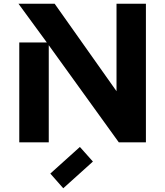

<svg xmlns="http://www.w3.org/2000/svg" viewBox="-20 -757 879 1021"><path d="M404.8 24.4 474.1 102.1 316.4 244.1 247.6 166ZM82.5 0V-531.2H229L78.1 -737.3H270.5L599.6 -272V-737.3H755.9V0H611.8L239.3 -516.6V0Z"/></svg>

Font: New Shape
Style: Bold
Weight: 700
Designer: Wojciech Kalinowski "wmk69" (wmk69@o2.pl)
Foundry: Wojciech Kalinowski "wmk69" (wmk69@o2.pl)
Version: Version 2.1.1; 2021-05-14